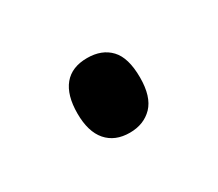

<svg xmlns="http://www.w3.org/2000/svg" viewBox="-43 -187 307 271"><g transform="rotate(-30 110.5 -52.0)"><path d="M59.6 -52.2Q59.6 -82 72.5 -97.7Q85.4 -113.3 110.4 -113.3Q134.3 -113.3 147.9 -98.9Q161.6 -84.5 161.6 -52.2Q161.6 -21 147.5 -6.3Q133.3 8.3 110.4 8.3Q86.4 8.3 73 -7.1Q59.6 -22.5 59.6 -52.2Z"/></g></svg>

Font: Open Sans Condensed
Style: Regular
Weight: 400
Width: 3
Designer: Monotype Design Team
Foundry: Monotype Imaging Inc.
Version: Version 3.000